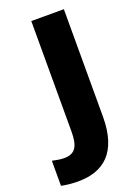

<svg xmlns="http://www.w3.org/2000/svg" viewBox="-252 -785 778 1080"><g transform="rotate(-20 137.0 -245.0)"><path d="M21 224C172 224 276 145 276 -71V-714H81V-53C81 31 61 74 -8 74C-35 74 -58 68 -79 64V214C-55 219 -23 224 21 224Z"/></g></svg>

Font: Noto Sans UI Black
Style: Regular
Weight: 900
Designer: Monotype Design Team
Foundry: Monotype Imaging Inc.
Version: Version 1.901